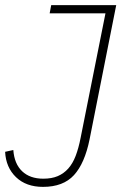

<svg xmlns="http://www.w3.org/2000/svg" viewBox="-31 -718 474 750"><path d="M423 -698 319 -174Q300 -80 258 -34Q216 12 137 12Q71 12 31.5 -26Q-8 -64 -11 -125L21 -132Q25 -78 55.5 -49Q86 -20 138 -20Q171 -20 194.5 -30Q218 -40 235.5 -59.5Q253 -79 264.5 -109Q276 -139 284 -180L381 -666H163L169 -698Z"/></svg>

Font: IBM Plex Sans Cond ExtLt
Style: Italic
Weight: 200
Width: 3
Italic angle: -11°
Designer: Mike Abbink, Paul van der Laan, Pieter van Rosmalen
Foundry: Bold Monday
Version: Version 1.3